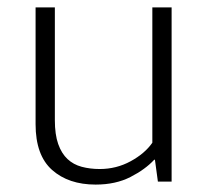

<svg xmlns="http://www.w3.org/2000/svg" viewBox="-20 -490 559 518"><path d="M391 -470H443V0H406L398 -59H396Q372 -33 332 -12.5Q292 8 238 8Q165 8 120.5 -31.5Q76 -71 76 -155V-470H128V-166Q128 -127 137 -101.5Q146 -76 162 -61Q178 -46 200.5 -40Q223 -34 249 -34Q294 -34 332.5 -55Q371 -76 391 -105Z"/></svg>

Font: Mukta Mahee ExtraLight
Style: Regular
Weight: 275
Designer: Shuchita Grover, Noopur Datye, Girish Dalvi, Yashodeep Gholap
Foundry: Ek Type
Version: Version 2.538;PS 1.000;hotconv 16.6.51;makeotf.lib2.5.65220;